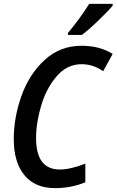

<svg xmlns="http://www.w3.org/2000/svg" viewBox="-20 -960 601 990"><path d="M51 -243Q51 -355 91 -466.5Q131 -578 210.5 -651Q290 -724 401 -724Q494 -724 561 -682L512 -593Q460 -629 401 -629Q326 -629 272.5 -567Q219 -505 192.5 -416Q166 -327 166 -248Q166 -86 288 -86Q342 -86 420 -116V-20Q347 10 263 10Q161 10 106 -56.5Q51 -123 51 -243ZM331 -791Q390 -861 440 -940H561V-931Q538 -903 486 -853Q434 -803 402 -780H330Z"/></svg>

Font: Noto Sans UI NarrowMedium
Style: Italic
Weight: 500
Width: 4
Italic angle: -12°
Designer: Monotype Design Team
Foundry: Monotype Imaging Inc.
Version: Version 1.001